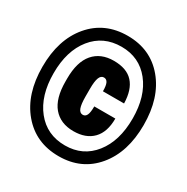

<svg xmlns="http://www.w3.org/2000/svg" viewBox="-181 -895 1088 1119"><g transform="rotate(30 363.0 -335.0)"><path d="M397.9 -285.6Q397.9 -244.6 389.4 -227.1Q380.9 -209.5 363.8 -209.5Q343.3 -209.5 334 -233.6Q324.7 -257.8 324.7 -310.5V-361.8Q324.7 -413.1 334 -436.5Q343.3 -460 362.8 -460Q380.4 -460 388.9 -443.1Q397.5 -426.3 397.5 -387.2H539.6Q537.6 -479 494.6 -526.1Q451.7 -573.2 364.7 -573.2Q277.3 -573.2 228.5 -516.4Q179.7 -459.5 179.7 -347.2V-328.1Q179.7 -213.9 228 -156.7Q276.4 -99.6 363.8 -99.6Q447.3 -99.6 493.4 -147Q539.6 -194.3 539.6 -285.6ZM95.7 -335.4Q95.7 -485.8 168.2 -576.2Q240.7 -666.5 362.8 -666.5Q482.9 -666.5 554.9 -576.2Q627 -485.8 627 -335.4Q627 -184.6 554.9 -93.8Q482.9 -2.9 362.8 -2.9Q240.7 -2.9 168.2 -93.8Q95.7 -184.6 95.7 -335.4ZM20.5 -335.4Q20.5 -152.3 114 -41.3Q207.5 69.8 362.3 69.8Q516.1 69.8 608.9 -41.3Q701.7 -152.3 701.7 -335.4Q701.7 -518.1 608.9 -628.9Q516.1 -739.7 362.3 -739.7Q207.5 -739.7 114 -628.9Q20.5 -518.1 20.5 -335.4Z"/></g></svg>

Font: Roboto Flex
Style: wght 700 wdth 25 opsz 34 GRAD 0.00 slnt 0.00 XTRA 468 XOPQ 96 YOPQ 79 YTLC 514 YTUC 712 YTAS 750 YTDE -203.00 YTFI 738
Weight: 700
Width: 1
Designer: Berlow after Robertson
Foundry: Google
Version: Version 3.100